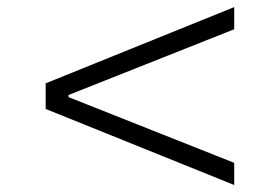

<svg xmlns="http://www.w3.org/2000/svg" viewBox="-20 -634 796 546"><path d="M646 -107.9 109.9 -324.2V-397L646 -613.8V-550.8L174.8 -363.8V-357.9L646 -170.9Z"/></svg>

Font: Lumene Sans Expanded Light
Style: Regular
Weight: 300
Width: 7
Designer: Deni Anggara
Version: Version 1.003;Glyphs 3.1.2 (3151)